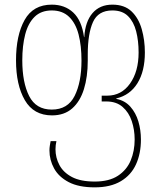

<svg xmlns="http://www.w3.org/2000/svg" viewBox="-20 -557 693 827"><path d="M388 250Q319 250 276 227.5Q233 205 213 168.5Q193 132 193 91Q193 81 194.5 71Q196 61 198 51H223Q221 60 220 68.5Q219 77 219 86Q219 122 236 154Q253 186 290 205.5Q327 225 388 225Q450 225 488 200Q526 175 543 134Q560 93 560 44Q560 2 547.5 -35.5Q535 -73 508 -96.5Q481 -120 438 -120H418V-145H442Q503 -145 540 -197Q577 -249 577 -331Q577 -381 566.5 -422Q556 -463 531.5 -487.5Q507 -512 464 -512Q403 -512 380.5 -462Q358 -412 358 -322V-296Q358 -226 341.5 -173Q325 -120 291 -90Q257 -60 204 -60Q125 -60 87 -125.5Q49 -191 49 -297Q49 -405 86 -471Q123 -537 203 -537Q259 -537 295.5 -503Q332 -469 342 -397H343Q347 -464 378.5 -500.5Q410 -537 464 -537Q516 -537 546.5 -508Q577 -479 590.5 -431.5Q604 -384 604 -331Q604 -250 572 -198.5Q540 -147 481 -133V-131Q518 -124 541.5 -97.5Q565 -71 576 -34Q587 3 587 44Q587 104 566 150.5Q545 197 500.5 223.5Q456 250 388 250ZM203 -85Q272 -85 301.5 -144Q331 -203 331 -296Q331 -360 318.5 -408.5Q306 -457 277.5 -484.5Q249 -512 203 -512Q157 -512 129 -484.5Q101 -457 88.5 -408.5Q76 -360 76 -297Q76 -202 105.5 -143.5Q135 -85 203 -85Z"/></svg>

Font: Noto Sans Georgian Condensed Thin
Style: Regular
Weight: 100
Width: 3
Designer: Monotype Design Team, Akaki Razmadze
Foundry: Google LLC
Version: Version 2.005; ttfautohint (v1.8.4.7-5d5b)